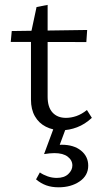

<svg xmlns="http://www.w3.org/2000/svg" viewBox="-20 -531 420 793"><path d="M233.9 7Q198.1 7 169.2 -7.8Q140.3 -22.5 124.1 -50.9Q107.9 -79.2 107.9 -119.6V-393.7L131 -502L176.7 -510.8V-131.4Q176.7 -88.3 197 -66.2Q217.2 -44.2 252.4 -44.2Q273.7 -44.2 295.8 -51.8Q317.8 -59.5 339 -76.6L359.4 -44.3Q330.8 -17.6 298.2 -5.3Q265.5 7 233.9 7ZM336.6 -357.3 24.4 -357.9 28.5 -402.8 340 -407.2ZM201.1 0H251.6L220.2 84.6L184.1 74.9Q194.1 71.4 207.5 69.1Q220.9 66.8 234.7 66.8Q284.6 66.8 314.5 90.9Q344.4 115.1 344.4 153.2Q344.4 194 308.9 218.3Q273.5 242.6 221.8 242.6Q193.5 242.6 171.2 234.6Q148.9 226.6 128.9 209.9L144.6 181.2Q158.5 191 176.8 197.4Q195.1 203.8 214.6 203.8Q245.5 203.8 262.2 187.7Q278.9 171.7 278.9 152.4Q278.9 130.9 259.7 116.1Q240.6 101.4 204.7 101.4Q197.2 101.4 185.3 102.4Q173.4 103.4 162 105.4Z"/></svg>

Font: Ysabeau
Style: Bold
Weight: 700
Designer: Christian Thalmann (Catharsis Fonts)
Version: Version 2.000;gftools[0.9.27.dev2+g8671c4b]